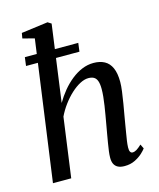

<svg xmlns="http://www.w3.org/2000/svg" viewBox="-122 -903 827 1000"><g transform="rotate(-15 292.0 -403.0)"><path d="M425.5 10.5Q404 10.5 390 3.5Q376 -3.5 369.2 -17.5Q362.5 -31.5 363 -52.5Q363 -66 365.5 -85.5Q368 -105 372 -128.5Q376 -152 380.2 -176.5Q384.5 -201 388.5 -223.5Q392.5 -246.5 396.8 -271Q401 -295.5 404.8 -320.2Q408.5 -345 410.8 -367.5Q413 -390 413 -408.5Q413 -436 407.2 -451.8Q401.5 -467.5 390 -474.2Q378.5 -481 360 -481Q339 -481 314.8 -468.2Q290.5 -455.5 266 -433Q241.5 -410.5 220 -381.5Q198.5 -352.5 183.5 -321L139.5 0H41L145 -753L82 -769.5L87 -798L230.5 -817L249.5 -805L193 -392Q211.5 -424 235.2 -452.8Q259 -481.5 286.5 -503.5Q314 -525.5 344.2 -538Q374.5 -550.5 406 -550.5Q441 -550.5 465.5 -537.2Q490 -524 503 -495Q516 -466 516 -419Q516 -398.5 512 -368.5Q508 -338.5 502.5 -305.2Q497 -272 491.5 -242Q488 -221.5 484.2 -199Q480.5 -176.5 476.8 -154.5Q473 -132.5 470.2 -113.2Q467.5 -94 467 -79Q466.5 -62.5 471 -55Q475.5 -47.5 483.5 -47.5Q494 -47.5 505.2 -54.2Q516.5 -61 533 -76.5L544.5 -53Q538 -43.5 521.8 -28.5Q505.5 -13.5 481.2 -1.5Q457 10.5 425.5 10.5ZM69.5 -672H357.5L351.5 -626H63.5Z"/></g></svg>

Font: Merriweather 60pt
Style: Italic
Weight: 400
Italic angle: -7.8°
Version: Version 2.101